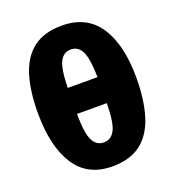

<svg xmlns="http://www.w3.org/2000/svg" viewBox="-139 -874 906 994"><g transform="rotate(-20 313.5 -377.5)"><path d="M312 10Q176 10 109 -93.5Q42 -197 42 -381Q42 -501 68.5 -587Q95 -673 154.5 -719Q214 -765 312 -765Q449 -765 516.5 -663.5Q584 -562 584 -381Q584 -259 557 -171Q530 -83 470 -36.5Q410 10 312 10ZM232 -451H396Q394 -555 374 -594Q354 -633 314 -633Q274 -633 254 -594Q234 -555 232 -451ZM312 -122Q353 -122 373.5 -162Q394 -202 395 -308H231Q231 -204 251 -163Q271 -122 312 -122Z"/></g></svg>

Font: Noto Sans Black
Style: Regular
Weight: 900
Designer: Monotype Design Team
Foundry: Monotype Imaging Inc.
Version: Version 2.007